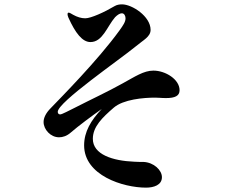

<svg xmlns="http://www.w3.org/2000/svg" viewBox="-20 -821 1040 881"><path d="M650 40C686 40 723 28 723 -8C723 -40 686 -76 638 -78C625 -78 609 -78 596 -79C497 -83 406 -112 406 -184C406 -240 450 -282 502 -327C546 -365 638 -373 692 -373C713 -373 718 -371 742 -371C783 -371 804 -381 804 -407C804 -457 739 -497 684 -497C639 -497 599 -469 542 -438C476 -401 390 -361 326 -328C299 -315 265 -296 256 -296C248 -296 245 -302 245 -308C245 -352 529 -547 604 -609C637 -637 671 -652 671 -684C671 -746 586 -801 540 -801C528 -801 516 -799 506 -793C459 -765 397 -737 371 -737C353 -737 334 -743 316 -753C306 -759 299 -763 295 -763C291 -763 290 -760 290 -755C290 -752 291 -747 294 -740C326 -669 358 -628 395 -628C451 -628 471 -699 508 -742C519 -753 530 -760 539 -760C551 -760 556 -747 556 -737C556 -721 546 -706 528 -681C428 -543 258 -372 213 -325C189 -301 180 -279 180 -261C180 -227 212 -191 251 -191C268 -191 287 -197 305 -213C337 -241 404 -291 447 -321C397 -269 366 -216 366 -154C366 -16 545 40 650 40Z"/></svg>

Font: Shippori Mincho OTF
Style: Bold
Weight: 800
Designer: FONTDASU
Foundry: FONTDASU / Google Inc. / but / Adobe
Version: Version 3.300;hotconv 1.0.109;makeotfexe 2.5.65596